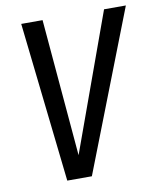

<svg xmlns="http://www.w3.org/2000/svg" viewBox="-79 -752 677 815"><g transform="rotate(-10 259.5 -344.5)"><path d="M519 -689 251 0H145L68 -689H160L211 -98L425 -689Z"/></g></svg>

Font: Fira Sans Extra Condensed
Style: Italic
Weight: 400
Width: 3
Italic angle: -8°
Designer: Carrois Corporate & Edenspiekermann AG
Foundry: Carrois Corporate GbR & Edenspiekermann AG
Version: Version 4.203